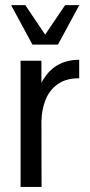

<svg xmlns="http://www.w3.org/2000/svg" viewBox="-20 -740 358 760"><path d="M61.5 0V-499.5H144V-412.6Q169.4 -460 207 -481.7Q244.6 -503.4 293.5 -503.4V-430.2Q240.2 -430.2 207.5 -406.2Q174.8 -382.3 159.9 -343.8Q145 -305.2 144 -260.7L144.5 0ZM108.4 -563.5 23.9 -719.7H80.1L158.7 -603L237.8 -719.7H293.9L209.5 -563.5Z"/></svg>

Font: Pontano Sans
Style: Regular
Weight: 400
Designer: Vernon Adams
Foundry: Vernon Adams
Version: Version 2.001